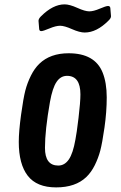

<svg xmlns="http://www.w3.org/2000/svg" viewBox="-20 -833 540 859"><path d="M64 -198.2Q64 -244.6 74.2 -319.3Q84.5 -394 93.3 -428Q102.1 -461.9 118.2 -494.4Q134.3 -526.9 156.2 -547.9Q204.6 -594.7 287.1 -594.7Q404.3 -594.7 439 -508.8Q457.5 -462.9 457.5 -397.7Q457.5 -332.5 447.5 -262.7Q437.5 -192.9 428.7 -159.4Q419.9 -126 404.1 -94Q388.2 -62 366.2 -41Q317.9 5.4 231.2 5.4Q144.5 5.4 104.2 -46.6Q64 -98.6 64 -198.2ZM317.4 -208.5Q322.8 -234.4 331.3 -305.4Q339.8 -376.5 339.8 -410.6Q339.8 -493.7 279.8 -493.7Q251.5 -493.7 233.2 -466.8Q214.8 -439.9 203.6 -377.4Q181.2 -250.5 181.2 -171.4Q181.2 -92.3 240.7 -92.3Q269 -92.3 287.8 -119.4Q306.6 -146.5 317.4 -208.5ZM269 -813.5Q291 -813.5 325.7 -797.9Q360.4 -782.2 379.4 -782.2Q398.4 -782.2 426.3 -794.2Q454.1 -806.2 463.4 -806.2Q472.7 -806.2 473.6 -796.9L476.6 -760.3Q476.6 -751 464.8 -740.2Q412.1 -687.5 358.9 -687.5Q336.4 -687.5 302.2 -702.6Q268.1 -717.8 249 -717.8Q230 -717.8 201.4 -705.8Q172.9 -693.8 164.6 -693.8Q156.2 -693.8 155.3 -703.1L152.3 -739.7Q152.3 -749 163.1 -759.8Q216.8 -813.5 269 -813.5Z"/></svg>

Font: Contrail One
Style: Regular
Weight: 400
Designer: Riccardo De Franceschi
Foundry: Sorkin Type Co.
Version: Version 1.003